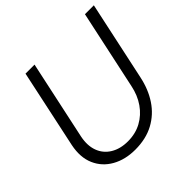

<svg xmlns="http://www.w3.org/2000/svg" viewBox="-180 -862 1037 1037"><g transform="rotate(-45 338.5 -343.0)"><path d="M284 12Q208 12 151 -20Q94 -52 68.5 -110.5Q43 -169 59 -248L155 -698H224L127 -246Q115 -187 131.5 -142.5Q148 -98 189 -73Q230 -48 288 -48Q346 -48 392 -73Q438 -98 469 -142.5Q500 -187 512 -246L609 -698H677L580 -246Q564 -169 525.5 -111Q487 -53 426.5 -20.5Q366 12 284 12Z"/></g></svg>

Font: Azeret Mono ExtraLight
Style: Italic
Weight: 250
Italic angle: -12°
Designer: Martin Vácha
Foundry: Displaay
Version: Version 1.002